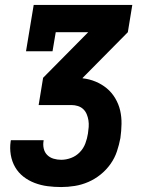

<svg xmlns="http://www.w3.org/2000/svg" viewBox="-20 -550 640 775"><path d="M227 205Q199 205 172 201.5Q145 198 120 188.5Q95 179 74.5 163Q54 147 41 124.5Q28 102 23.5 75Q19 48 23 21Q23 19 23.5 18Q24 17 24 16H156Q156 16 156 16.5Q156 17 156 18Q153 34 156.5 49.5Q160 65 170.5 75.5Q181 86 196 90.5Q211 95 227 95Q247 95 267 87.5Q287 80 302 64.5Q317 49 324.5 29Q332 9 335 -11Q337 -24 338 -37.5Q339 -51 337 -64Q335 -77 330 -89Q325 -101 316 -109.5Q307 -118 294.5 -122Q282 -126 268 -126H136L154 -236L336 -420H205L192 -343H85L116 -530H514L496 -420L314 -236L313 -234Q341 -231 366 -220.5Q391 -210 411 -193.5Q431 -177 445 -153.5Q459 -130 465 -104Q471 -78 470.5 -49.5Q470 -21 466 7Q461 34 452 61Q443 88 426 112Q409 136 386 154.5Q363 173 336.5 184.5Q310 196 282 200.5Q254 205 227 205Z"/></svg>

Font: Iosevka Slab XBdEx
Style: Italic
Weight: 800
Width: 7
Italic angle: -9°
Monospace: yes
Designer: Belleve Invis
Foundry: Belleve Invis
Version: Version 11.1.1; ttfautohint (v1.8.3)